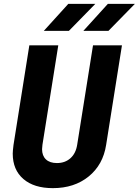

<svg xmlns="http://www.w3.org/2000/svg" viewBox="-20 -965 719 995"><path d="M46 -169Q46 -182 50 -214L132 -730H282L200 -215Q198 -199 198 -192Q198 -158 218 -139Q238 -120 275 -120Q317 -120 345 -145Q373 -170 380 -215L462 -730H612L530 -214Q514 -111 439.5 -50.5Q365 10 254 10Q156 10 101 -37.5Q46 -85 46 -169ZM337 -805H207L334 -945H474ZM542 -805H412L539 -945H679Z"/></svg>

Font: JetBrains Mono Extra Bold
Style: Italic
Weight: 800
Italic angle: -9°
Monospace: yes
Designer: Philipp Nurullin, Konstantin Bulenkov
Foundry: JetBrains
Version: 2.002